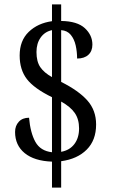

<svg xmlns="http://www.w3.org/2000/svg" viewBox="-20 -780 517 879"><path d="M218 -40Q137 -43 93 -79Q49 -115 49 -176Q49 -204 66 -222.5Q83 -241 113 -241Q119 -172 142 -130.5Q165 -89 218 -83V-335Q136 -375 103 -418Q70 -461 70 -526Q70 -594 111.5 -634Q153 -674 218 -683V-760H260V-684Q334 -683 368.5 -651Q403 -619 403 -576Q403 -546 384.5 -529Q366 -512 333 -512Q333 -543 326.5 -572Q320 -601 304 -620.5Q288 -640 260 -642V-405Q340 -365 380 -320Q420 -275 420 -210Q420 -138 377 -95Q334 -52 260 -42V79H218ZM218 -642Q185 -635 166 -608Q147 -581 147 -542Q147 -498 164.5 -472.5Q182 -447 218 -427ZM260 -85Q299 -92 320.5 -120.5Q342 -149 342 -192Q342 -234 322.5 -262.5Q303 -291 260 -315Z"/></svg>

Font: Noto Serif Tamil Condensed
Style: Regular
Weight: 400
Width: 3
Designer: Indian Type Foundry, Tom Grace, and the Monotype Design Team
Foundry: Monotype Imaging Inc.
Version: Version 2.004; ttfautohint (v1.8.4.7-5d5b)